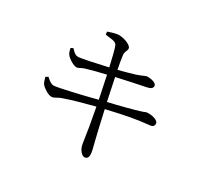

<svg xmlns="http://www.w3.org/2000/svg" viewBox="-160 -982 1321 1247"><g transform="rotate(30 500.0 -358.0)"><path d="M263 -438C281 -438 287 -449 315 -458C354 -470 407 -484 461 -496L496 -328C396 -302 223 -261 195 -261C179 -261 164 -271 138 -294L121 -283C127 -261 132 -245 140 -235C156 -215 198 -190 219 -191C241 -191 251 -207 288 -219C341 -238 434 -264 505 -282L529 -150C539 -94 546 -32 551 -15C557 11 580 42 601 42C621 42 628 26 628 11C628 -15 620 -38 609 -83C599 -122 581 -201 560 -295C711 -330 773 -341 864 -350C890 -352 896 -365 896 -378C896 -400 855 -416 810 -413C801 -413 796 -407 768 -399C734 -388 628 -360 549 -342L514 -509C575 -523 670 -543 725 -554C750 -559 765 -568 765 -585C765 -609 719 -618 690 -616C681 -615 665 -604 623 -590C587 -579 547 -568 504 -557C496 -599 491 -624 487 -656C484 -687 499 -694 498 -713C497 -735 442 -758 399 -758C383 -758 347 -748 321 -738L324 -717C359 -711 399 -713 410 -692C421 -672 436 -605 450 -544C368 -525 261 -502 239 -502C216 -502 202 -520 186 -536L169 -528C173 -507 176 -496 185 -484C199 -464 243 -438 263 -438Z"/></g></svg>

Font: Source Han Serif CN
Style: Regular
Weight: 400
Designer: Ryoko NISHIZUKA 西塚涼子 (kana & ideographs); Frank Grießhammer (Latin, Greek & Cyrillic); Wenlong ZHANG 张文龙 (bopomofo); San
Foundry: Adobe
Version: Version 2.003;hotconv 1.1.1;makeotfexe 2.6.0